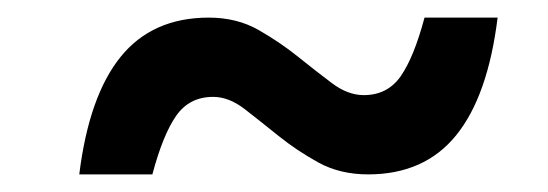

<svg xmlns="http://www.w3.org/2000/svg" viewBox="-20 -443 622 218"><path d="M398 -245Q366 -245 341.5 -258.5Q317 -272 296.5 -288.5Q276 -305 258 -319Q240 -333 222 -333Q195 -333 180 -311.5Q165 -290 153 -245H70Q81 -334 117 -378.5Q153 -423 217 -423Q249 -423 273.5 -409Q298 -395 318.5 -378.5Q339 -362 357 -348.5Q375 -335 393 -335Q420 -335 435 -356.5Q450 -378 462 -423H545Q534 -334 498 -289.5Q462 -245 398 -245Z"/></svg>

Font: Celebes SemiBold
Style: Italic
Weight: 600
Italic angle: -10°
Designer: Anugrah Pasau
Foundry: Lafontype
Version: Version 1.000; ttfautohint (v1.8.4)